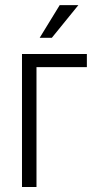

<svg xmlns="http://www.w3.org/2000/svg" viewBox="-20 -743 382 763"><path d="M325.2 -476.1H125V0H67.4V-528.3H325.2ZM217.3 -722.7H291.5L186 -592.8H137.7Z"/></svg>

Font: RobotoCondensed-Light
Style: Light
Weight: 300
Designer: Google
Version: Version 1.200311; 2013